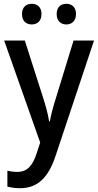

<svg xmlns="http://www.w3.org/2000/svg" viewBox="-20 -753 518 1013"><path d="M96 -679C96 -641 119 -624 148 -624C176 -624 199 -642 199 -679C199 -716 176 -733 148 -733C119 -733 96 -716 96 -679ZM279 -679C279 -642 301 -624 330 -624C358 -624 381 -642 381 -679C381 -716 358 -733 330 -733C301 -733 279 -716 279 -679ZM2 -539 192 -1 173 57C152 121 124 154 71 154C52 154 33 151 19 148V232C37 236 58 240 85 240C180 240 235 182 272 73L476 -539H368L276 -239C261 -192 249 -147 243 -113H239C233 -153 221 -195 207 -239L111 -539Z"/></svg>

Font: Noto Sans Devanagari UI SemiCondensed Medium
Style: Regular
Weight: 500
Width: 4
Designer: Jelle Bosma - Monotype Design Team
Foundry: Monotype Imaging Inc.
Version: Version 2.004